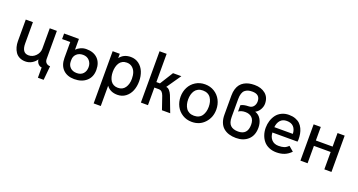

<svg xmlns="http://www.w3.org/2000/svg" viewBox="-48 -1455 4523 2424"><g transform="rotate(20 2213.0 -243.0)"><path d="M459 149.9V11.2Q433.1 11.2 411.6 -11.7Q390.1 -34.7 386.2 -70.3Q364.7 -35.6 325 -12.2Q285.2 11.2 238.8 11.2Q193.4 11.2 158.9 -6.1Q124.5 -23.4 104.2 -53.5Q84 -83.5 74 -120.4Q64 -157.2 64 -199.2V-487.8H160.2V-201.7Q160.2 -75.2 250.5 -75.2Q305.2 -75.2 345.7 -116.9Q386.2 -158.7 386.2 -212.9V-487.8H481.9V-110.8Q481.9 -76.2 502.4 -57.4Q522.9 -38.6 554.2 -38.6L536.1 149.9Z M894.5 9.8Q798.8 9.8 743.7 -45.4Q688.5 -100.6 688.5 -199.7V-413.6H579.1V-487.8H778.3V-342.8Q802.2 -367.7 837.2 -383.5Q872.1 -399.4 913.1 -399.4Q1009.8 -399.4 1064.5 -345.2Q1119.1 -291 1119.1 -194.8Q1119.1 -100.1 1057.9 -45.2Q996.6 9.8 894.5 9.8ZM898.9 -72.8Q954.1 -72.8 984.6 -106.7Q1015.1 -140.6 1015.1 -194.8Q1015.1 -245.6 983.2 -281.2Q951.2 -316.9 897 -316.9Q844.2 -316.9 811.3 -285.9Q778.3 -254.9 778.3 -206.5V-186.5Q778.3 -136.2 810.5 -104.5Q842.8 -72.8 898.9 -72.8Z M1231.4 213.9V-487.8H1327.1V-429.2Q1378.4 -498 1473.6 -498Q1536.1 -498 1582.8 -463.1Q1629.4 -428.2 1652.6 -371.1Q1675.8 -314 1675.8 -244.1Q1675.8 -173.8 1652.6 -116.9Q1629.4 -60.1 1582.8 -25.1Q1536.1 9.8 1473.6 9.8Q1377.4 9.8 1327.1 -58.6V213.9ZM1449.7 -75.7Q1513.2 -75.7 1546.1 -123Q1579.1 -170.4 1579.1 -243.7Q1579.1 -291 1565.7 -328.6Q1552.2 -366.2 1522.5 -389.9Q1492.7 -413.6 1449.7 -413.6Q1417 -413.6 1391.8 -400.1Q1366.7 -386.7 1351.8 -363Q1336.9 -339.4 1329.3 -309.1Q1321.8 -278.8 1321.8 -243.7Q1321.8 -208.5 1329.3 -178.7Q1336.9 -148.9 1351.8 -125.5Q1366.7 -102.1 1391.8 -88.9Q1417 -75.7 1449.7 -75.7Z M1788.1 0V-689.5H1883.3V-310.1H1931.2L2042.5 -487.8H2154.3L2021 -294.9Q2045.4 -294.9 2066.4 -270.8Q2087.4 -246.6 2099.6 -216.8L2182.1 0H2071.3L2011.7 -173.8Q2000.5 -205.1 1983.9 -220.7Q1967.3 -236.3 1939.5 -236.3H1883.3V0Z M2473.1 9.8Q2402.8 9.8 2347.7 -24.4Q2292.5 -58.6 2262.9 -115.7Q2233.4 -172.9 2233.4 -242.2Q2233.4 -311 2262.9 -368.4Q2292.5 -425.8 2347.7 -460Q2402.8 -494.1 2473.1 -494.1Q2543 -494.1 2598.4 -460Q2653.8 -425.8 2683.6 -368.4Q2713.4 -311 2713.4 -242.2Q2713.4 -136.2 2646 -63.2Q2578.6 9.8 2473.1 9.8ZM2473.1 -72.8Q2509.8 -72.8 2537.1 -86.4Q2564.5 -100.1 2580.3 -124.3Q2596.2 -148.4 2604 -178Q2611.8 -207.5 2611.8 -242.2Q2611.8 -276.9 2604 -306.4Q2596.2 -335.9 2580.3 -360.1Q2564.5 -384.3 2537.1 -397.9Q2509.8 -411.6 2473.1 -411.6Q2437 -411.6 2409.9 -397.9Q2382.8 -384.3 2366.7 -360.4Q2350.6 -336.4 2342.8 -306.6Q2335 -276.9 2335 -242.2Q2335 -207.5 2342.8 -177.7Q2350.6 -147.9 2366.7 -124Q2382.8 -100.1 2409.9 -86.4Q2437 -72.8 2473.1 -72.8Z M3067.4 9.8Q3014.6 9.8 2972.2 -3.4Q2929.7 -16.6 2897.9 -43.5Q2866.2 -70.3 2848.9 -114.3Q2831.5 -158.2 2831.5 -217.3V-475.6Q2831.5 -523.9 2843.3 -562.3Q2855 -600.6 2875.5 -626.2Q2896 -651.9 2925.5 -668.7Q2955.1 -685.5 2989 -692.9Q3022.9 -700.2 3063 -700.2Q3152.3 -700.2 3209.2 -653.8Q3266.1 -607.4 3266.1 -521.5Q3266.1 -483.4 3244.4 -444.3Q3222.7 -405.3 3184.1 -385.3Q3236.3 -368.7 3263.9 -319.8Q3291.5 -271 3291.5 -209Q3291.5 -105 3229.5 -47.6Q3167.5 9.8 3067.4 9.8ZM3064.5 -76.2Q3191.9 -76.2 3191.9 -212.9Q3191.9 -275.4 3158.9 -307.1Q3126 -338.9 3069.8 -338.9Q3015.6 -338.9 2979.5 -313.5V-397.9Q3014.2 -419.9 3082.5 -420.9Q3124 -421.4 3146.5 -449.5Q3168.9 -477.5 3168.9 -516.1Q3168.9 -611.8 3063.5 -611.8Q3031.7 -611.8 3008.3 -605Q2984.9 -598.1 2965.8 -582Q2946.8 -565.9 2937 -535.6Q2927.2 -505.4 2927.2 -461.4V-221.7Q2927.2 -143.6 2962.2 -109.9Q2997.1 -76.2 3064.5 -76.2Z M3608.4 5.9Q3552.2 5.9 3507.3 -14.2Q3462.4 -34.2 3434.6 -68.6Q3406.7 -103 3392.1 -147Q3377.4 -190.9 3377.4 -241.2Q3377.4 -290.5 3391.6 -335.4Q3405.8 -380.4 3432.4 -416Q3459 -451.7 3502.4 -472.9Q3545.9 -494.1 3600.1 -494.1Q3648.9 -494.1 3687 -480Q3725.1 -465.8 3749.5 -442.1Q3773.9 -418.5 3789.6 -385Q3805.2 -351.6 3811.5 -316.2Q3817.9 -280.8 3817.9 -239.7L3814.9 -212.9H3477.5Q3480 -154.3 3513.7 -117.4Q3547.4 -80.6 3607.4 -80.6Q3651.4 -80.6 3681.4 -90.8Q3711.4 -101.1 3737.8 -128.4L3803.2 -73.2Q3762.2 -31.2 3715.6 -12.7Q3668.9 5.9 3608.4 5.9ZM3477.5 -284.7H3726.1Q3723.6 -344.7 3691.9 -378.7Q3660.2 -412.6 3600.1 -412.6Q3544.4 -412.6 3513.4 -377.2Q3482.4 -341.8 3477.5 -284.7Z M3931.6 0V-487.8H4027.8V-305.7H4252.9V-487.8H4348.6V0H4252.9V-233.4H4027.8V0Z"/></g></svg>

Font: HK Grotesk Medium
Style: Regular
Weight: 500
Designer: Alfredo Marco Pradil and Stefan Peev
Foundry: Hanken Design Co.
Version: Version 1.045;PS 001.045;hotconv 1.0.88;makeotf.lib2.5.64775